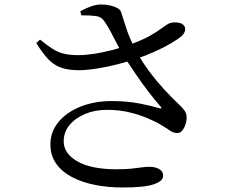

<svg xmlns="http://www.w3.org/2000/svg" viewBox="-20 -793 1040 853"><path d="M525 40Q460 40 402 28.5Q344 17 299.5 -6.5Q255 -30 229.5 -66Q204 -102 204 -152Q204 -207 239.5 -250.5Q275 -294 337 -319Q399 -344 476 -344Q546 -344 601 -333Q656 -322 688 -312Q704 -309 693 -320Q667 -350 639.5 -385.5Q612 -421 585 -461Q558 -501 532 -540Q516 -567 501 -596Q486 -625 472 -651.5Q458 -678 444 -698Q431 -718 407.5 -721.5Q384 -725 341 -725L337 -743Q362 -757 385.5 -765Q409 -773 429 -773Q461 -773 487.5 -763.5Q514 -754 518 -739Q528 -710 536.5 -681.5Q545 -653 557.5 -623.5Q570 -594 589 -560Q613 -516 644 -474.5Q675 -433 709 -396Q743 -359 776 -328Q794 -311 801 -300Q808 -289 809 -275Q810 -260 805 -243Q800 -226 790.5 -214Q781 -202 768 -202Q750 -202 735.5 -212.5Q721 -223 699 -236Q671 -253 634 -268.5Q597 -284 552.5 -294.5Q508 -305 455 -305Q401 -305 357.5 -286.5Q314 -268 288.5 -237Q263 -206 263 -165Q263 -111 324 -76Q385 -41 498 -41Q535 -41 561 -43.5Q587 -46 606.5 -49Q626 -52 644 -52Q669 -52 687 -42Q705 -32 705 -12Q705 11 664 25.5Q623 40 525 40ZM333 -481Q281 -481 248.5 -493.5Q216 -506 191.5 -533Q167 -560 141 -602L158 -617Q189 -592 213 -576.5Q237 -561 264 -554.5Q291 -548 328 -548Q359 -548 398.5 -554Q438 -560 478 -570.5Q518 -581 549 -592Q611 -614 646 -634Q681 -654 700.5 -669Q720 -684 734 -690Q749 -695 768 -693Q787 -691 797 -680Q805 -670 802 -657Q799 -644 787 -633Q771 -619 739.5 -600.5Q708 -582 667 -563.5Q626 -545 581 -530Q550 -520 506.5 -508.5Q463 -497 417.5 -489.5Q372 -482 333 -481Z"/></svg>

Font: Noto Serif SC ExtraLight Medium
Style: Regular
Weight: 500
Version: Version 2.002-H1;hotconv 1.1.0;makeotfexe 2.6.0